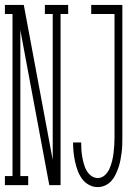

<svg xmlns="http://www.w3.org/2000/svg" viewBox="-31 -755 551 783"><path d="M-11 0V-37H20V-698H-11V-735H66L184 -103V-698H152V-735H247V-698H216V0H170L52 -632V-37H84V0ZM368 8Q348 8 331 -1.5Q314 -11 303 -26.5Q292 -42 285.5 -60Q279 -78 275 -96.5Q271 -115 269 -134Q267 -153 267 -173Q267 -173 267 -173.5Q267 -174 267 -174H300Q300 -174 300 -173.5Q300 -173 300 -173Q300 -158 301 -143.5Q302 -129 304.5 -115Q307 -101 311 -86.5Q315 -72 322 -59.5Q329 -47 341 -38Q353 -29 368 -29Q384 -29 396.5 -40.5Q409 -52 415.5 -67Q422 -82 426 -98Q430 -114 432 -130Q434 -146 435 -162.5Q436 -179 436 -195V-698H341V-735H468V-195Q468 -179 467.5 -163.5Q467 -148 465 -132.5Q463 -117 460 -101.5Q457 -86 452 -71.5Q447 -57 440 -42.5Q433 -28 422.5 -16.5Q412 -5 397.5 1.5Q383 8 368 8Z"/></svg>

Font: Iosevka Slab Extralight
Style: Regular
Weight: 200
Monospace: yes
Designer: Belleve Invis
Foundry: Belleve Invis
Version: Version 11.1.1; ttfautohint (v1.8.3)